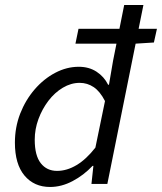

<svg xmlns="http://www.w3.org/2000/svg" viewBox="-20 -732 645 764"><path d="M179.3 12Q115.6 12 77.4 -33.5Q39.3 -79.1 39.3 -164.3Q39.3 -225.7 60.4 -280Q81.6 -334.2 117.8 -376.2Q154 -418.2 199.6 -442.2Q245.2 -466.3 293.6 -466.3Q333.9 -466.3 364 -446.8Q394.1 -427.2 410.2 -394.9H413.6L429.9 -490.3L474.2 -712.2H550.7L407.1 0H343.9L351.6 -71.9H348.2Q313.1 -34.7 268.9 -11.4Q224.7 12 179.3 12ZM207 -52Q246 -52 284.6 -75Q323.2 -98 359.6 -144.7L397.8 -329.9Q378.1 -368.3 352.9 -385.3Q327.6 -402.3 297.1 -402.3Q262.5 -402.3 230.1 -383Q197.7 -363.7 172.7 -331Q147.8 -298.3 133 -258.2Q118.2 -218.1 118.2 -175.8Q118.2 -113.3 142.1 -82.7Q166.1 -52 207 -52ZM280.2 -558.2 292.4 -617.4H604.5L592.4 -562.9L518.4 -558.2Z"/></svg>

Font: Source Sans 3
Style: Italic
Weight: 200
Italic angle: -11°
Designer: Paul D. Hunt
Foundry: Adobe
Version: Version 3.046;hotconv 1.0.118;makeotfexe 2.5.65603